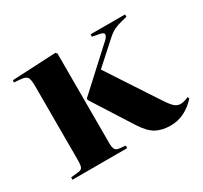

<svg xmlns="http://www.w3.org/2000/svg" viewBox="-116 -683 899 851"><g transform="rotate(-30 333.0 -257.5)"><path d="M37 0V-12L74 -16Q90 -17 95.5 -26Q101 -35 101 -63V-442Q101 -473 95 -485Q89 -497 65 -500L27 -503L29 -514L252 -525L259 -518V-61Q259 -36 265 -26.5Q271 -17 288 -16L317 -13V0ZM534 10Q492 10 461 -6.5Q430 -23 398 -74L272 -272V-280L464 -456Q482 -471 484.5 -483Q487 -495 465 -499L428 -506L429 -518H605V-506L577 -499Q556 -494 538.5 -486Q521 -478 500 -459L390 -360L542 -128Q568 -87 584 -69Q600 -51 620 -51Q628 -51 638.5 -53.5Q649 -56 661 -62L666 -54Q641 -25 607.5 -7.5Q574 10 534 10Z"/></g></svg>

Font: Literata 72pt
Style: Bold
Weight: 700
Designer: Latin by Veronika Burian and Jose Scaglione. Greek by Irene Vlachou. Cyrillic by Vera Evstafieva.
Foundry: TypeTogether
Version: Version 3.002